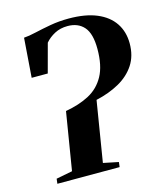

<svg xmlns="http://www.w3.org/2000/svg" viewBox="-112 -837 792 922"><g transform="rotate(-15 284.0 -376.0)"><path d="M58.5 0 61.5 -24.5 142 -40 189 -327Q256.5 -338.5 306.5 -365Q356.5 -391.5 384.2 -442Q412 -492.5 412 -576Q412 -652 382.8 -685.5Q353.5 -719 301.5 -719Q265 -719 236.8 -704Q208.5 -689 189.5 -666.5L151 -523.5H71L85.5 -719Q110 -720.5 145.5 -728.8Q181 -737 224.5 -744.8Q268 -752.5 316 -752.5Q399 -752.5 455 -729Q511 -705.5 539.8 -662.5Q568.5 -619.5 568.5 -561.5Q568.5 -499.5 539.5 -455.5Q510.5 -411.5 460 -383.2Q409.5 -355 344.5 -340.5L295.5 -40L371 -24.5L368 0Z"/></g></svg>

Font: Merriweather 120pt
Style: Bold Italic
Weight: 700
Italic angle: -7.8°
Version: Version 2.101